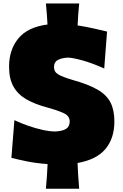

<svg xmlns="http://www.w3.org/2000/svg" viewBox="-20 -949 724 1127"><path d="M444.8 -928.7Q441.4 -895.5 439.2 -863.5Q437 -831.5 435.5 -799.8Q486.3 -792 533.2 -781.2Q580.1 -770.5 608.4 -763.7L591.8 -546.9Q521.5 -578.6 463.1 -594.7Q404.8 -610.8 377.4 -610.8Q341.3 -608.9 319.1 -596.7Q296.9 -584.5 296.9 -555.7Q296.9 -526.9 322.3 -512Q347.7 -497.1 403.8 -480.5Q497.1 -454.6 551.3 -423.6Q605.5 -392.6 628.4 -347.9Q651.4 -303.2 651.4 -236.3Q651.4 -137.7 599.4 -75Q547.4 -12.2 435.1 7.8Q436.5 43.9 439 81.5Q441.4 119.1 444.8 158.7H249.5Q252.9 121.1 255.4 85Q257.8 48.8 259.3 14.2Q189 8.8 136 -2.2Q83 -13.2 46.9 -22.5L64.5 -243.7Q102.5 -225.6 146.2 -210.4Q189.9 -195.3 231.4 -186.3Q272.9 -177.2 304.7 -177.2Q346.7 -179.2 367.9 -192.9Q389.2 -206.5 389.2 -236.3Q389.2 -269.5 350.8 -286.4Q312.5 -303.2 251.5 -319.8Q182.6 -338.4 133.8 -366.7Q85 -395 59.1 -440.7Q33.2 -486.3 33.2 -557.6Q33.2 -657.2 87.9 -723.6Q142.6 -790 258.8 -805.2Q257.3 -835.4 254.9 -866.2Q252.4 -897 249.5 -928.7Z"/></svg>

Font: Pinar-FD Black
Style: Regular
Weight: 900
Designer: Amin Abedi
Version: Version 3.000